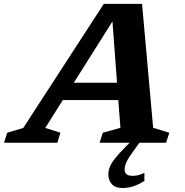

<svg xmlns="http://www.w3.org/2000/svg" viewBox="-84 -733 948 986"><path d="M556 137.5Q556 170 596 170Q610.5 170 624 167Q637.5 164 657.5 155V196.5Q622.5 217.5 597 225Q571.5 232.5 546.5 232.5Q507.5 232.5 490 212.2Q472.5 192 472.5 164Q472.5 144.5 479.2 126Q486 107.5 504.8 83.2Q523.5 59 559.5 22.5L581.5 0H427.5L444 -51.5L534.5 -76.5L523.5 -219H238.5L148.5 -76L226 -51.5L210.5 0H-63.5L-47 -51.5L35.5 -76L449 -713H645.5L702.5 -76.5L785.5 -51.5L769 0H632L602 41.5Q572.5 82 564.2 101.8Q556 121.5 556 137.5ZM295 -308H517L493.5 -623Z"/></svg>

Font: Newsreader Caption SemiBold
Style: Italic
Weight: 600
Italic angle: -17°
Designer: Hugues Gentile
Foundry: Production Type
Version: Version 1.001